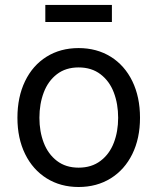

<svg xmlns="http://www.w3.org/2000/svg" viewBox="-20 -748 640 780"><path d="M50.8 -269.5Q50.8 -354 81.8 -418.2Q112.8 -482.4 169.2 -517.6Q225.6 -552.7 299.3 -552.7Q373 -552.7 429.7 -517.6Q486.3 -482.4 517.6 -418.2Q548.8 -354 548.8 -269.5Q548.8 -186 517.6 -122.3Q486.3 -58.6 429.7 -23.4Q373 11.7 299.3 11.7Q226.1 11.7 169.7 -23.4Q113.3 -58.6 82 -122.3Q50.8 -186 50.8 -269.5ZM460 -269.5Q460 -325.7 442.4 -372.1Q424.8 -418.5 388.4 -446.3Q352.1 -474.1 299.3 -474.1Q247.1 -474.1 211.2 -446.5Q175.3 -418.9 157.7 -372.3Q140.1 -325.7 140.1 -269.5Q140.1 -213.9 157.7 -168Q175.3 -122.1 211.2 -94.5Q247.1 -66.9 299.3 -66.9Q352.1 -66.9 388.4 -94.5Q424.8 -122.1 442.4 -168Q460 -213.9 460 -269.5ZM434.6 -658.7H164.1V-728H434.6Z"/></svg>

Font: Raveo Variable
Style: Regular
Weight: 400
Designer: Jakub Foglar, Rasmus Andersson (Inter)
Foundry: Jakubfoglar.com
Version: Version 1.000;Glyphs 3.2.3 (3260)